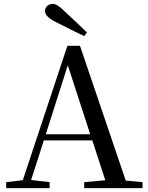

<svg xmlns="http://www.w3.org/2000/svg" viewBox="-20 -974 766 994"><path d="M430 -806C392 -843 353 -880 317 -913C285 -944 270 -954 252 -954C230 -954 213 -937 213 -918C213 -899 227 -881 271 -859C318 -835 367 -810 416 -787ZM331 -636 447 -279H217ZM416 0H718V-31L631 -39L394 -737H329L98 -41L12 -31V0H237V-31L141 -42L207 -247H458L525 -41L416 -31Z"/></svg>

Font: Noto Serif HK Medium
Style: Regular
Weight: 500
Designer: Ryoko NISHIZUKA 西塚涼子 (kana & ideographs); Frank Grießhammer (Latin, Greek & Cyrillic); Wenlong ZHANG 张文龙 (bopomofo); San
Foundry: Adobe
Version: Version 2.001;hotconv 1.1.0;makeotfexe 2.6.0